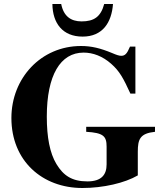

<svg xmlns="http://www.w3.org/2000/svg" viewBox="-20 -921 818 960"><path d="M501 -901C484 -837 450 -814 388 -814C334 -814 298 -840 286 -901H242C243 -805 293 -738 393 -738C492 -738 538 -807 545 -901ZM755 -287H411V-262C497 -257 513 -240 513 -188V-99C513 -48 488 -14 417 -14C340 -14 297 -43 262 -101C229 -156 214 -235 214 -338C214 -545 282 -658 398 -658C445 -658 493 -640 536 -602C579 -564 597 -529 632 -453H657V-688H630C615 -652 605 -642 586 -642C576 -642 563 -646 540 -656C482 -680 437 -691 385 -691C185 -691 37 -530 37 -331C37 -117 191 19 392 19C496 19 604 -6 669 -44V-162C669 -225 680 -254 755 -262Z"/></svg>

Font: XITS
Style: Bold
Weight: 700
Designer: MicroPress Inc., with final additions and corrections provided by Coen Hoffman, Elsevier (retired)
Version: Version 1.107